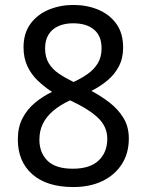

<svg xmlns="http://www.w3.org/2000/svg" viewBox="-20 -745 591 775"><path d="M276 10Q169 10 110.5 -41.5Q52 -93 52 -182Q52 -231 70.5 -267Q89 -303 120.5 -329.5Q152 -356 190 -374Q158 -395 132 -420Q106 -445 90.5 -478Q75 -511 75 -554Q75 -611 103 -649Q131 -687 177 -706Q223 -725 276 -725Q331 -725 376.5 -706Q422 -687 449.5 -649Q477 -611 477 -553Q477 -510 460 -477.5Q443 -445 414.5 -421Q386 -397 349 -378Q387 -358 421.5 -331.5Q456 -305 478 -269.5Q500 -234 500 -186Q500 -126 471.5 -82Q443 -38 393 -14Q343 10 276 10ZM274 -64Q343 -64 378 -97Q413 -130 413 -185Q413 -233 376.5 -268.5Q340 -304 263 -340Q222 -321 194.5 -297.5Q167 -274 153 -245.5Q139 -217 139 -181Q139 -129 171.5 -96.5Q204 -64 274 -64ZM277 -414Q309 -429 334.5 -447Q360 -465 375 -490Q390 -515 390 -550Q390 -600 359.5 -625.5Q329 -651 275 -651Q241 -651 215.5 -639.5Q190 -628 176 -605.5Q162 -583 162 -550Q162 -514 177 -489.5Q192 -465 218 -447.5Q244 -430 277 -414Z"/></svg>

Font: hexbangla15
Style: Regular
Weight: 400
Designer: Jelle Bosma - Monotype Design Team
Foundry: Monotype Imaging Inc.
Version: Version 2.006